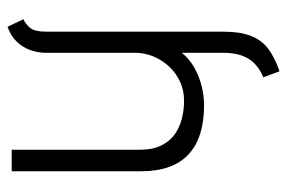

<svg xmlns="http://www.w3.org/2000/svg" viewBox="-146 -406 761 509"><g transform="rotate(-90 234.5 -151.5)"><path d="M438 -470 418 -512Q395 -504 379.5 -488.5Q364 -473 356.5 -452.5Q349 -432 349 -409V-174Q349 -148 339 -124.5Q329 -101 312 -83Q295 -65 272 -54.5Q249 -44 222 -44Q199 -44 176 -49.5Q153 -55 134 -68Q115 -81 103.5 -104Q92 -127 92 -162V-501H35V-158Q35 -115 46.5 -83.5Q58 -52 80.5 -31.5Q103 -11 135.5 -1Q168 9 210 9Q235 9 261 2.5Q287 -4 310 -17Q333 -30 349 -50V61Q349 79 345.5 95.5Q342 112 334 125.5Q326 139 313.5 149Q301 159 284 166L300 209Q338 196 361 178Q384 160 394.5 131.5Q405 103 405 62V-408Q405 -440 415 -452Q425 -464 438 -470Z"/></g></svg>

Font: Advent Pro
Style: Regular
Weight: 400
Designer: VivaRado, Andreas Kalpakidis
Foundry: VivaRado, Andreas Kalpakidis
Version: Version 3.000